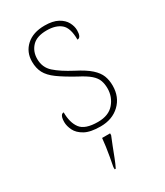

<svg xmlns="http://www.w3.org/2000/svg" viewBox="-191 -619 787 918"><g transform="rotate(-30 202.5 -160.5)"><path d="M206 10Q150 10 119.5 -7Q89 -24 77 -48.5Q65 -73 65 -95Q65 -109 67.5 -118.5Q70 -128 74.5 -132.5Q79 -137 86 -137Q86 -80 110.5 -47.5Q135 -15 206 -15Q265 -15 295 -50Q325 -85 325 -132Q325 -156 318 -175.5Q311 -195 290.5 -213Q270 -231 229 -252Q171 -284 137.5 -308.5Q104 -333 90 -359.5Q76 -386 76 -422Q76 -475 113 -508.5Q150 -542 214 -542Q259 -542 286.5 -527Q314 -512 326 -489.5Q338 -467 338 -445Q338 -426 333 -415.5Q328 -405 317 -405Q317 -470 289 -493.5Q261 -517 211 -517Q156 -517 130 -489.5Q104 -462 104 -421Q104 -374 137 -344.5Q170 -315 231 -283Q282 -257 308 -233.5Q334 -210 343.5 -185.5Q353 -161 353 -131Q353 -68 312 -29Q271 10 206 10ZM161 208Q166 183 170.5 157.5Q175 132 178.5 107.5Q182 83 184 61H228V71Q219 92 208.5 119.5Q198 147 187.5 174Q177 201 167 221H161Z"/></g></svg>

Font: Noto Serif Lao Thin
Style: Regular
Weight: 250
Designer: Monotype Design Team
Foundry: Monotype Imaging Inc.
Version: Version 2.003